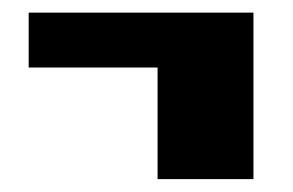

<svg xmlns="http://www.w3.org/2000/svg" viewBox="-20 -498 464 304"><path d="M25.4 -478H381.3V-214.4H229.5V-391.1H25.4Z"/></svg>

Font: Anton
Style: Regular
Weight: 400
Foundry: vernon adams
Version: Version 1.000